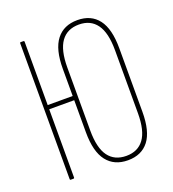

<svg xmlns="http://www.w3.org/2000/svg" viewBox="-124 -757 776 859"><g transform="rotate(-20 264.0 -327.5)"><path d="M340 6Q275 6 240 -39Q205 -84 205 -176V-478Q205 -571 240 -616Q275 -661 340 -661Q405 -661 439.5 -616Q474 -571 474 -478V-176Q474 -83 439.5 -38.5Q405 6 340 6ZM68 0Q65 0 65 -4V-651Q65 -655 68 -655H82Q86 -655 86 -651V-349H213V-329H86V-4Q86 0 82 0ZM340 -15Q395 -15 424 -54.5Q453 -94 453 -177V-477Q453 -560 424 -600Q395 -640 340 -640Q284 -640 255 -600Q226 -560 226 -477V-177Q226 -94 255 -54.5Q284 -15 340 -15Z"/></g></svg>

Font: Sofia Sans Extra Condensed Thin
Style: Regular
Weight: 250
Version: Version 4.100